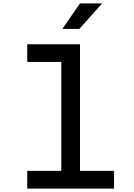

<svg xmlns="http://www.w3.org/2000/svg" viewBox="-20 -1108 790 1128"><path d="M450 -848V-104H650V0H140V-104H340V-744H140V-848ZM450 -1088H580L446 -938H346Z"/></svg>

Font: Martian Mono VF sWd Rg
Style: Regular
Weight: 400
Width: 6
Monospace: yes
Designer: Roman Shamin
Foundry: Evil Martians
Version: Version 1.100